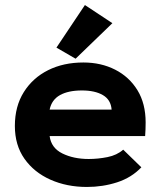

<svg xmlns="http://www.w3.org/2000/svg" viewBox="-20 -730 640 762"><path d="M325 12Q245 12 180 -17Q115 -46 77 -100Q39 -154 39 -230Q39 -308 74.5 -364.5Q110 -421 171 -451.5Q232 -482 311 -482Q381 -482 437 -453.5Q493 -425 525.5 -372Q558 -319 558 -244Q558 -233 557.5 -217Q557 -201 556 -190H177Q183 -143 227.5 -121Q272 -99 332 -99Q369 -99 406.5 -106.5Q444 -114 469 -136L541 -66Q502 -25 445 -6.5Q388 12 325 12ZM177 -295H423Q420 -334 388.5 -352.5Q357 -371 305 -371Q251 -371 218 -352.5Q185 -334 177 -295ZM280 -497 204 -541 317 -710 426 -638Z"/></svg>

Font: Inconsolata Expanded Black
Style: Regular
Weight: 900
Width: 7
Monospace: yes
Designer: Raph Levien, Cyreal, Brenton Simpson
Foundry: Raph Levien, Cyreal, Google
Version: Version 3.001; ttfautohint (v1.8.2.53-6de2)